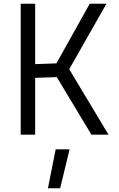

<svg xmlns="http://www.w3.org/2000/svg" viewBox="-20 -716 635 1021"><path d="M282 -306 167 -302V0H90V-696H167V-375L280 -379L457 -696H546L348 -348L557 0H466ZM276 78H350L300 285H235Z"/></svg>

Font: TitilliumText22L 400 wt
Style: 400 wt
Weight: 400
Designer: Campivisivi
Foundry: Campivisivi
Version: 1.000